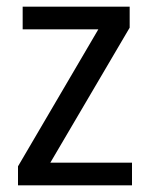

<svg xmlns="http://www.w3.org/2000/svg" viewBox="-20 -556 449 576"><path d="M376 0H34V-57L275 -468H48V-536H369V-473L131 -68H376Z"/></svg>

Font: Noto Sans Thai SemCond
Style: Regular
Weight: 400
Width: 4
Designer: Monotype Design Team
Foundry: Monotype Imaging Inc.
Version: Version 2.002; ttfautohint (v1.8.4.7-5d5b)